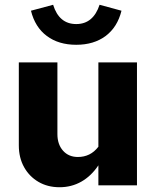

<svg xmlns="http://www.w3.org/2000/svg" viewBox="-20 -778 658 806"><path d="M230 8Q180 8 141.5 -14.5Q103 -37 81 -76.5Q59 -116 59 -168V-516H221V-215Q221 -172 244.5 -145.5Q268 -119 307 -119Q333 -119 354.5 -129.5Q376 -140 393 -162V-516H555V0H393V-84Q363 -39 321.5 -15.5Q280 8 230 8ZM300 -590Q226 -590 176.5 -627Q127 -664 110 -733L203 -758Q228 -677 300 -677Q336 -677 360.5 -697.5Q385 -718 398 -758L490 -733Q473 -664 423.5 -627Q374 -590 300 -590Z"/></svg>

Font: Red Hat Text VF
Style: Regular
Weight: 300
Designer: Pentagram, MCKL
Foundry: Pentagram, MCKL
Version: Version 1.023